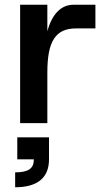

<svg xmlns="http://www.w3.org/2000/svg" viewBox="-20 -520 440 811"><path d="M65 0H180V-215C180 -346 215 -400 301 -400H383V-500H291C238 -500 200 -461 180 -388V-500H65ZM44 208V271C138 271 187 231 187 153V60H53V153H123C123 192 100 208 44 208Z"/></svg>

Font: Uncut Sans Semibold
Style: Regular
Weight: 600
Designer: Kasper Nordkvist
Foundry: UNCUT.wtf
Version: Version 1.304;Glyphs 3.2 (3246)